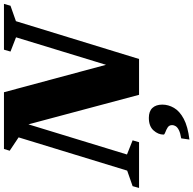

<svg xmlns="http://www.w3.org/2000/svg" viewBox="-56 -698 977 970"><g transform="rotate(-90 433.0 -213.5)"><path d="M608.5 -98.5 556 -55.5 729 -621.5 657 -649.5 666.5 -682.5H898L888.5 -649.5L810.5 -622L619.5 0H438.5L277.5 -603L309.5 -625L137 -61L208.5 -32.5L199 0H-32L-23 -32.5L55.5 -60L223.5 -608.5L156 -653.5L165 -682.5H451.5ZM237.5 124Q237.5 96.5 258.8 73Q280 49.5 322 49.5Q355.5 49.5 372.2 67.5Q389 85.5 389 117.5Q389 148 372.5 176.5Q356 205 317.2 225.8Q278.5 246.5 212.5 254.5L218.5 213Q246 208.5 260.2 201.2Q274.5 194 280 185Q285.5 176 285.5 167.5Q285.5 152 273.5 144.5Q261.5 137 249.5 132.8Q237.5 128.5 237.5 124Z"/></g></svg>

Font: Newsreader ExtraBold
Style: Italic
Weight: 800
Italic angle: -17°
Designer: Hugues Gentile
Foundry: Production Type
Version: Version 1.003